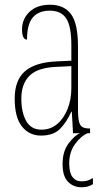

<svg xmlns="http://www.w3.org/2000/svg" viewBox="-20 -562 440 810"><path d="M153 10Q103 10 72.5 -28.5Q42 -67 42 -146Q42 -224 85.5 -261.5Q129 -299 218 -303L281 -306V-371Q281 -451 259.5 -484Q238 -517 190 -517Q143 -517 118.5 -488.5Q94 -460 94 -395Q73 -395 73 -438Q73 -482 104.5 -512Q136 -542 191 -542Q250 -542 279.5 -502.5Q309 -463 309 -366V-103Q309 -66 313.5 -48.5Q318 -31 328.5 -25.5Q339 -20 358 -20H360V0H288L283 -91H281Q262 -48 234 -19Q206 10 153 10ZM155 -15Q193 -15 221 -38.5Q249 -62 265 -102Q281 -142 281 -191V-283L219 -280Q139 -277 104.5 -242.5Q70 -208 70 -146Q70 -88 90.5 -51.5Q111 -15 155 -15ZM323 228Q290 228 267 205Q244 182 244 130Q244 77 269 43.5Q294 10 317 0H350Q321 12 296.5 46Q272 80 272 127Q272 167 286 185Q300 203 324 203Q338 203 348.5 200Q359 197 372 189V215Q360 222 349.5 225Q339 228 323 228Z"/></svg>

Font: Noto Serif Khmer ExtraCondensed Thin
Style: Regular
Weight: 100
Width: 2
Designer: Danh Hong and the Monotype Design Team
Foundry: Monotype Imaging Inc.
Version: Version 2.004; ttfautohint (v1.8.4.7-5d5b)